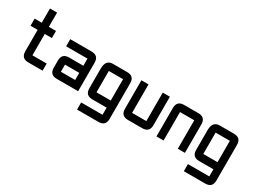

<svg xmlns="http://www.w3.org/2000/svg" viewBox="-51 -1385 3032 2281"><g transform="rotate(30 1465.0 -244.5)"><path d="M244.1 0Q146.5 0 146.5 -97.7V-390.6H48.8V-488.3H146.5V-683.6H244.1V-488.3H341.8V-390.6H244.1V-97.7H439.5V0Z M927.7 0H634.8Q537.1 0 537.1 -97.7V-195.3Q537.1 -293 634.8 -293H830.1V-390.6H537.1V-488.3H830.1Q927.7 -488.3 927.7 -390.6ZM634.8 -97.7H830.1V-195.3H634.8Z M1318.4 195.3H1025.4V97.7H1318.4V0H1123Q1025.4 0 1025.4 -97.7V-366.2Q1025.4 -488.3 1123 -488.3H1318.4Q1416 -488.3 1416 -390.6V97.7Q1416 195.3 1318.4 195.3ZM1123 -97.7H1318.4V-390.6H1123Z M1806.6 -488.3H1904.3V-97.7Q1904.3 0 1806.6 0H1611.3Q1513.7 0 1513.7 -97.7V-488.3H1611.3V-97.7H1806.6Z M2294.9 -390.6H2099.6V0H2002V-390.6Q2002 -488.3 2099.6 -488.3H2294.9Q2392.6 -488.3 2392.6 -390.6V0H2294.9Z M2783.2 195.3H2490.2V97.7H2783.2V0H2587.9Q2490.2 0 2490.2 -97.7V-366.2Q2490.2 -488.3 2587.9 -488.3H2783.2Q2880.9 -488.3 2880.9 -390.6V97.7Q2880.9 195.3 2783.2 195.3ZM2587.9 -97.7H2783.2V-390.6H2587.9Z"/></g></svg>

Font: BabelStone Moon Runes
Style: Regular
Weight: 400
Designer: Andrew West
Foundry: BabelStone
Version: Version 7.001 March 14, 2022